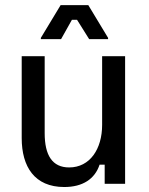

<svg xmlns="http://www.w3.org/2000/svg" viewBox="-20 -720 582 752"><path d="M219.2 -566.7 261.7 -642.5H281.7L329.2 -566.7H403.3V-571.7L325.8 -700H217.5L140 -571.7V-566.7ZM231.7 12.5C304.2 12.5 351.7 -19.2 370 -75H390V0H470V-500H380V-230.8C380 -136.7 332.5 -64.2 250.8 -64.2C185 -64.2 155 -111.7 155 -198.3V-500H65V-179.2C65 -67.5 115 12.5 231.7 12.5Z"/></svg>

Font: Familjen Grotesk
Style: Regular
Weight: 400
Designer: Anders Wikstroem, Jonas Baeckman, Matilda Gysing, Kristian Moeller
Foundry: Familjen STHLM AB
Version: Version 2.000